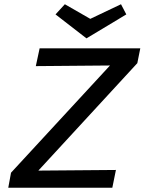

<svg xmlns="http://www.w3.org/2000/svg" viewBox="-20 -886 682 906"><path d="M576 -818 388 -705 242 -818 286 -866 406 -797 551 -866ZM642 -658 628 -588 161 -81 527 -84 510 0H19L32 -71L499 -577L149 -574L167 -658Z"/></svg>

Font: EauTestInfant Semibold
Style: Italic
Weight: 600
Italic angle: -12°
Designer: Christian Thalmann (Catharsis Fonts)
Version: Version 0.001;PS 000.001;hotconv 1.0.88;makeotf.lib2.5.64775